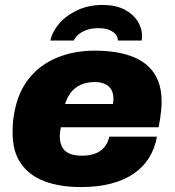

<svg xmlns="http://www.w3.org/2000/svg" viewBox="-20 -745 707 777"><path d="M308 12Q222 12 160 -11.5Q98 -35 64.5 -83.5Q31 -132 31 -207Q31 -229 32.5 -249.5Q34 -270 38 -289Q53 -373 98 -428.5Q143 -484 211.5 -512Q280 -540 363 -540Q450 -540 510.5 -518Q571 -496 602.5 -450.5Q634 -405 634 -334Q634 -318 632 -296Q630 -274 622 -230H226Q225 -223 223.5 -212.5Q222 -202 222 -194Q222 -169 231 -151Q240 -133 260 -124Q280 -115 311 -115Q338 -115 357.5 -121Q377 -127 390 -137.5Q403 -148 411 -162Q419 -176 422 -192H615Q607 -145 583.5 -107Q560 -69 521.5 -42.5Q483 -16 429.5 -2Q376 12 308 12ZM243 -324H437Q438 -329 438.5 -335Q439 -341 439 -345Q439 -367 430.5 -382Q422 -397 405 -405Q388 -413 364 -413Q331 -413 307 -402Q283 -391 267.5 -371.5Q252 -352 243 -324ZM395 -725Q448 -725 483.5 -706.5Q519 -688 537 -659Q555 -630 555 -599Q555 -595 554.5 -590.5Q554 -586 553 -581H457Q457 -595 448 -606Q439 -617 421.5 -624Q404 -631 378 -631Q349 -631 328.5 -623Q308 -615 295.5 -603.5Q283 -592 279 -581H184Q191 -616 219 -649Q247 -682 292.5 -703.5Q338 -725 395 -725Z"/></svg>

Font: Archivo SemiBold Black
Style: Italic
Weight: 900
Italic angle: -10°
Version: Version 2.001